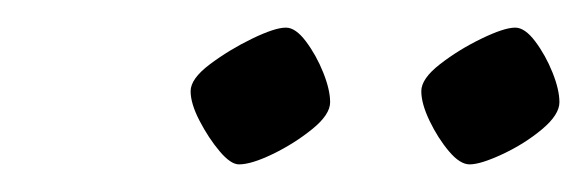

<svg xmlns="http://www.w3.org/2000/svg" viewBox="-20 -718 425 139"><path d="M320 -599Q313 -599 305 -608.5Q297 -618 291 -630.5Q285 -643 285 -652Q285 -661 298.5 -671.5Q312 -682 328.5 -690Q345 -698 353 -698Q360 -698 367.5 -688Q375 -678 380 -665.5Q385 -653 385 -644Q385 -635 372.5 -624.5Q360 -614 344 -606.5Q328 -599 320 -599ZM153 -599Q147 -599 139 -608.5Q131 -618 124.5 -630.5Q118 -643 118 -652Q118 -661 132 -671.5Q146 -682 162.5 -690Q179 -698 187 -698Q194 -698 201.5 -688Q209 -678 214 -665.5Q219 -653 219 -644Q219 -635 206 -624.5Q193 -614 177.5 -606.5Q162 -599 153 -599Z"/></svg>

Font: Texturina 72pt 72pt ExtraLight
Style: Italic
Weight: 200
Italic angle: -11°
Designer: Guillermo Torres Carreño
Foundry: Omnibus-Type
Version: Version 1.002; ttfautohint (v1.8.3)